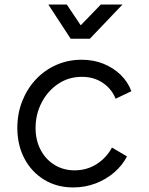

<svg xmlns="http://www.w3.org/2000/svg" viewBox="-20 -810 652 842"><path d="M301 12Q229 12 173.5 -22Q118 -56 87 -115Q56 -174 56 -249Q56 -312 77.5 -366.5Q99 -421 137.5 -462Q176 -503 227.5 -525.5Q279 -548 338 -548Q390 -548 433.5 -530.5Q477 -513 509 -482Q541 -451 556 -410L487 -377Q470 -420 431 -446.5Q392 -473 339 -473Q280 -473 234 -441.5Q188 -410 162 -359Q136 -308 136 -249Q136 -195 158 -153Q180 -111 219 -87Q258 -63 307 -63Q361 -63 404 -90.5Q447 -118 471 -163L537 -124Q516 -84 480.5 -53.5Q445 -23 399 -5.5Q353 12 301 12ZM290 -640 192 -790H273L334 -699L422 -790H517L374 -640Z"/></svg>

Font: Plus Jakarta Sans
Style: Italic
Weight: 400
Italic angle: -8°
Designer: Gumpita Rahayu
Foundry: Tokotype
Version: Version 2.006